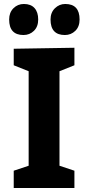

<svg xmlns="http://www.w3.org/2000/svg" viewBox="-20 -945 444 965"><path d="M26 -847Q26 -882 47.5 -903.5Q69 -925 100 -925Q135 -925 153.5 -904.5Q172 -884 172 -847Q172 -811 150.5 -790Q129 -769 98 -769Q26 -769 26 -847ZM234 -847Q234 -882 256 -903.5Q278 -925 308 -925Q380 -925 380 -847Q380 -811 358.5 -790Q337 -769 306 -769Q234 -769 234 -847ZM354 -87V0H49V-87L124 -112V-587L49 -617V-700L354 -705V-617L279 -587V-112Z"/></svg>

Font: BitterBold
Style: Bold
Weight: 700
Designer: Sol Matas
Foundry: Sol Matas
Version: Version 001.001